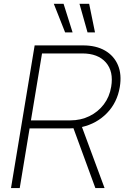

<svg xmlns="http://www.w3.org/2000/svg" viewBox="-20 -959 636 979"><path d="M36.1 0 156.7 -727.5H403.8Q469.7 -727.5 515.4 -701.2Q561 -674.8 581.3 -627.2Q601.6 -579.6 590.8 -515.1Q577.6 -436 525.4 -382.3Q473.1 -328.6 397.9 -311.5L513.2 0H466.3L354.5 -305.2Q343.8 -304.2 332.5 -304.2H130.9L80.6 0ZM137.7 -345.2H338.4Q391.6 -345.2 435.8 -366.7Q480 -388.2 509.3 -426.8Q538.6 -465.3 546.9 -516.6Q560.1 -594.7 519.8 -640.6Q479.5 -686.5 399.9 -686.5H194.3ZM312 -793.9 254.4 -939.5H304.2L350.1 -793.9ZM426.3 -793.9 385.3 -939.5H434.6L464.4 -793.9Z"/></svg>

Font: Inter Display ExtraLight
Style: Italic
Weight: 200
Italic angle: -9.39999°
Designer: Rasmus Andersson
Foundry: rsms
Version: Version 4.000;git-a52131595